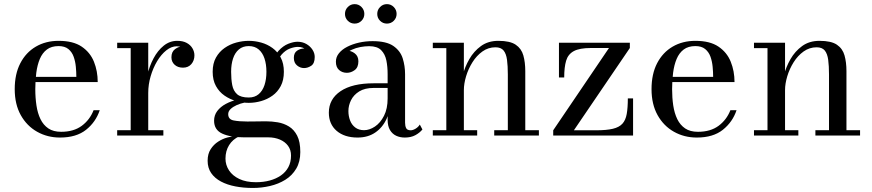

<svg xmlns="http://www.w3.org/2000/svg" viewBox="-20 -672 4322 952"><path d="M277.5 10Q215 10 164 -18.8Q113 -47.5 83 -101.2Q53 -155 53 -230Q53 -305 80.8 -358.5Q108.5 -412 157.8 -440.8Q207 -469.5 270.5 -469.5Q342.5 -469.5 384.8 -441Q427 -412.5 445.8 -366Q464.5 -319.5 464.5 -265H120.5V-291H358.5Q358.5 -314.5 356 -341Q353.5 -367.5 345.2 -390.8Q337 -414 319 -428.8Q301 -443.5 270.5 -443.5Q235 -443.5 212.5 -426.5Q190 -409.5 177.5 -379.8Q165 -350 160 -311.5Q155 -273 155 -230Q155 -187 160.8 -148.8Q166.5 -110.5 180.8 -81.2Q195 -52 219.8 -35.2Q244.5 -18.5 283 -18.5Q345.5 -18.5 385.5 -48.2Q425.5 -78 444 -125.5H474.5Q455 -67 406.8 -28.5Q358.5 10 277.5 10Z M699.5 -211Q699.5 -254 710.2 -299.2Q721 -344.5 741.5 -383Q762 -421.5 791.8 -445.5Q821.5 -469.5 859 -469.5Q887 -469.5 905.8 -459.2Q924.5 -449 934.2 -432.5Q944 -416 944 -397.5Q944 -372 928.8 -354.2Q913.5 -336.5 887.5 -336.5Q861.5 -336.5 845.8 -351Q830 -365.5 830 -388Q830 -415 848 -428.5Q866 -442 887.5 -442Q902.5 -442 915.2 -436.5Q928 -431 935.5 -420.8Q943 -410.5 943 -397.5H916.5Q916.5 -411 907.8 -421Q899 -431 885.2 -436.8Q871.5 -442.5 856.5 -442.5Q830 -442.5 804.8 -422.5Q779.5 -402.5 759.2 -368.8Q739 -335 727 -294Q715 -253 715 -211ZM715 -460V-26.5H790V0H561V-26.5H628V-433.5H561V-460Z M1233.5 260Q1187.5 260 1147 252.2Q1106.5 244.5 1075.5 228Q1044.5 211.5 1027 186Q1009.5 160.5 1009.5 125Q1009.5 91 1024.5 67.8Q1039.5 44.5 1061.8 30.2Q1084 16 1107.2 9.8Q1130.5 3.5 1147.5 3.5H1167Q1133.5 19 1115.8 47.8Q1098 76.5 1098 114.5Q1098 146 1115.5 172.8Q1133 199.5 1166.8 215.5Q1200.5 231.5 1249 231.5Q1286 231.5 1317.5 223Q1349 214.5 1372.8 198Q1396.5 181.5 1409.8 156.8Q1423 132 1423 99.5Q1423 71 1408.2 51Q1393.5 31 1367.8 20Q1342 9 1309.5 9Q1299 9 1274.5 9Q1250 9 1225.5 9Q1201 9 1190 9Q1122.5 9 1082 -9.5Q1041.5 -28 1041.5 -73.5Q1041.5 -100.5 1057.2 -121.5Q1073 -142.5 1100 -157Q1127 -171.5 1160.5 -179Q1194 -186.5 1229.5 -186.5L1228 -167.5Q1212 -167.5 1192 -163.2Q1172 -159 1153.5 -150.8Q1135 -142.5 1123.2 -131.2Q1111.5 -120 1111.5 -106Q1111.5 -80 1138.5 -74.8Q1165.5 -69.5 1206.5 -69.5Q1224 -69.5 1239.8 -69.8Q1255.5 -70 1270.5 -70.2Q1285.5 -70.5 1299.5 -70.5Q1327.5 -70.5 1357.2 -65.5Q1387 -60.5 1412.5 -45Q1438 -29.5 1453.5 0.8Q1469 31 1469 82Q1469 130 1448.8 164.2Q1428.5 198.5 1394.5 219.5Q1360.5 240.5 1318.8 250.2Q1277 260 1233.5 260ZM1213.5 -162Q1183 -162 1151.5 -170.8Q1120 -179.5 1093.5 -197.8Q1067 -216 1050.8 -245.2Q1034.5 -274.5 1034.5 -316Q1034.5 -357.5 1050.8 -386.5Q1067 -415.5 1093.5 -434Q1120 -452.5 1151.5 -461Q1183 -469.5 1213.5 -469.5Q1244 -469.5 1274.8 -461Q1305.5 -452.5 1331 -434Q1356.5 -415.5 1372 -386.5Q1387.5 -357.5 1387.5 -316Q1387.5 -274.5 1372 -245.2Q1356.5 -216 1331 -197.8Q1305.5 -179.5 1274.8 -170.8Q1244 -162 1213.5 -162ZM1213.5 -188.5Q1243 -188.5 1262.5 -205Q1282 -221.5 1291.5 -250.2Q1301 -279 1301 -316Q1301 -353 1291.5 -381.8Q1282 -410.5 1262.5 -427Q1243 -443.5 1213.5 -443.5Q1184 -443.5 1164.5 -427Q1145 -410.5 1135.5 -381.8Q1126 -353 1126 -316Q1126 -279 1131.5 -250.2Q1137 -221.5 1155.5 -205Q1174 -188.5 1213.5 -188.5ZM1487.5 -334.5Q1468.5 -334.5 1452.8 -347.5Q1437 -360.5 1437 -385Q1437 -410 1453.2 -420.8Q1469.5 -431.5 1487.5 -431.5Q1506 -431.5 1522.8 -420.8Q1539.5 -410 1539.5 -389.5H1513.5Q1513.5 -408 1498.8 -423.8Q1484 -439.5 1457 -439.5Q1440 -439.5 1418 -431.5Q1396 -423.5 1376.5 -401.8Q1357 -380 1347 -338.5L1328.5 -352.5Q1338.5 -395.5 1361 -420Q1383.5 -444.5 1409.2 -454.8Q1435 -465 1455 -465Q1479.5 -465 1498.8 -454Q1518 -443 1529.2 -425.8Q1540.5 -408.5 1540.5 -389.5Q1540.5 -357.5 1523.2 -346Q1506 -334.5 1487.5 -334.5Z M1987 10Q1963.5 10 1944.2 1Q1925 -8 1913.5 -27.5Q1902 -47 1902 -78.5V-304.5Q1902 -340.5 1895.8 -372Q1889.5 -403.5 1870 -423.2Q1850.5 -443 1810.5 -443Q1790 -443 1767 -438.8Q1744 -434.5 1724 -425.2Q1704 -416 1691.2 -401.2Q1678.5 -386.5 1678.5 -366H1646.5Q1646.5 -391.5 1663.2 -406.2Q1680 -421 1700 -421Q1721.5 -421 1739.2 -407.2Q1757 -393.5 1757 -368Q1757 -338 1738.8 -324.5Q1720.5 -311 1700 -311Q1677 -311 1661.2 -325Q1645.5 -339 1645.5 -366Q1645.5 -389.5 1660.8 -408.2Q1676 -427 1702 -440.2Q1728 -453.5 1760.5 -460.8Q1793 -468 1827 -468Q1896 -468 1930.5 -444Q1965 -420 1976.8 -382.5Q1988.5 -345 1988.5 -304.5V-63.5Q1988.5 -47.5 1993.8 -36.8Q1999 -26 2016.5 -26Q2027.5 -26 2041 -34.2Q2054.5 -42.5 2061.5 -54.5L2074.5 -30Q2061 -13.5 2039.5 -1.8Q2018 10 1987 10ZM1753 10Q1688 10 1649.2 -23.2Q1610.5 -56.5 1610.5 -113.5Q1610.5 -180.5 1668.5 -219.8Q1726.5 -259 1833 -259H1948.5V-236H1833Q1789 -236 1761.2 -218.8Q1733.5 -201.5 1720.5 -175.2Q1707.5 -149 1707.5 -121.5Q1707.5 -96.5 1715.8 -74.8Q1724 -53 1741.5 -39.8Q1759 -26.5 1785 -26.5Q1812 -26.5 1839 -44.5Q1866 -62.5 1884 -97.8Q1902 -133 1902 -184H1917Q1917 -127 1897 -83.2Q1877 -39.5 1840.5 -14.8Q1804 10 1753 10ZM1898.5 -555Q1878.5 -555 1864.5 -569Q1850.5 -583 1850.5 -603Q1850.5 -623 1864.5 -637.2Q1878.5 -651.5 1898.5 -651.5Q1918.5 -651.5 1932.5 -637.2Q1946.5 -623 1946.5 -603Q1946.5 -583 1932.5 -569Q1918.5 -555 1898.5 -555ZM1738.5 -555Q1718.5 -555 1704.5 -569Q1690.5 -583 1690.5 -603Q1690.5 -623 1704.5 -637.2Q1718.5 -651.5 1738.5 -651.5Q1758.5 -651.5 1772.5 -637.2Q1786.5 -623 1786.5 -603Q1786.5 -583 1772.5 -569Q1758.5 -555 1738.5 -555Z M2280 -460V-26.5H2346V0H2126V-26.5H2193V-433.5H2126V-460ZM2584.5 -319.5V-26.5H2652V0H2430.5V-26.5H2498V-303Q2498 -345 2494 -375.2Q2490 -405.5 2477 -421.5Q2464 -437.5 2436.5 -437.5Q2401 -437.5 2372 -416.8Q2343 -396 2322.5 -363.2Q2302 -330.5 2291 -293.8Q2280 -257 2280 -225L2263.5 -223.5Q2263.5 -255.5 2274 -297.5Q2284.5 -339.5 2307 -378.8Q2329.5 -418 2365 -443.8Q2400.5 -469.5 2451 -469.5Q2509 -469.5 2537.2 -450.2Q2565.5 -431 2575 -397Q2584.5 -363 2584.5 -319.5Z M2723 0V-26L2999.5 -434H2910.5Q2853.5 -434 2825 -418.5Q2796.5 -403 2787 -370.8Q2777.5 -338.5 2777.5 -288H2751.5V-460H3103V-434L2825.5 -26H2936.5Q2987.5 -26 3018.8 -33.5Q3050 -41 3066 -58.5Q3082 -76 3087.5 -106.8Q3093 -137.5 3093 -184H3119V0Z M3435 10Q3372.5 10 3321.5 -18.8Q3270.5 -47.5 3240.5 -101.2Q3210.5 -155 3210.5 -230Q3210.5 -305 3238.2 -358.5Q3266 -412 3315.2 -440.8Q3364.5 -469.5 3428 -469.5Q3500 -469.5 3542.2 -441Q3584.5 -412.5 3603.2 -366Q3622 -319.5 3622 -265H3278V-291H3516Q3516 -314.5 3513.5 -341Q3511 -367.5 3502.8 -390.8Q3494.5 -414 3476.5 -428.8Q3458.5 -443.5 3428 -443.5Q3392.5 -443.5 3370 -426.5Q3347.5 -409.5 3335 -379.8Q3322.5 -350 3317.5 -311.5Q3312.5 -273 3312.5 -230Q3312.5 -187 3318.2 -148.8Q3324 -110.5 3338.2 -81.2Q3352.5 -52 3377.2 -35.2Q3402 -18.5 3440.5 -18.5Q3503 -18.5 3543 -48.2Q3583 -78 3601.5 -125.5H3632Q3612.5 -67 3564.2 -28.5Q3516 10 3435 10Z M3872.5 -460V-26.5H3938.5V0H3718.5V-26.5H3785.5V-433.5H3718.5V-460ZM4177 -319.5V-26.5H4244.5V0H4023V-26.5H4090.5V-303Q4090.5 -345 4086.5 -375.2Q4082.5 -405.5 4069.5 -421.5Q4056.5 -437.5 4029 -437.5Q3993.5 -437.5 3964.5 -416.8Q3935.5 -396 3915 -363.2Q3894.5 -330.5 3883.5 -293.8Q3872.5 -257 3872.5 -225L3856 -223.5Q3856 -255.5 3866.5 -297.5Q3877 -339.5 3899.5 -378.8Q3922 -418 3957.5 -443.8Q3993 -469.5 4043.5 -469.5Q4101.5 -469.5 4129.8 -450.2Q4158 -431 4167.5 -397Q4177 -363 4177 -319.5Z"/></svg>

Font: Bodoni Moda 9pt
Style: Regular
Weight: 400
Designer: Owen Earl
Foundry: indestructible type
Version: Version 2.005